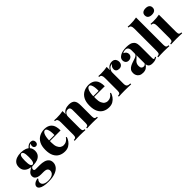

<svg xmlns="http://www.w3.org/2000/svg" viewBox="185 -2010 3427 3427"><g transform="rotate(-45 1898.0 -297.0)"><path d="M219 188Q154 188 105 177.5Q56 167 29 146.5Q2 126 2 97Q2 67 30 42.5Q58 18 116 4L125 20Q108 37 101 53.5Q94 70 94 86Q94 127 131 149Q168 171 233 171Q278 171 311 158.5Q344 146 362 123Q380 100 380 69Q380 40 358.5 20Q337 0 272 0H214Q171 0 140 -11Q109 -22 92.5 -42Q76 -62 76 -92Q76 -137 111 -168.5Q146 -200 208 -227L217 -219Q202 -210 188.5 -198Q175 -186 175 -166Q175 -134 213 -134H316Q376 -134 422 -120.5Q468 -107 494.5 -76.5Q521 -46 521 3Q521 53 489 95Q457 137 390.5 162.5Q324 188 219 188ZM232 -213Q172 -213 125.5 -230Q79 -247 52 -282.5Q25 -318 25 -373Q25 -428 52 -463Q79 -498 125.5 -515Q172 -532 232 -532Q291 -532 338 -515Q385 -498 412 -463Q439 -428 439 -373Q439 -318 412 -282.5Q385 -247 338 -230Q291 -213 232 -213ZM232 -231Q254 -231 267.5 -262Q281 -293 281 -373Q281 -453 267.5 -483.5Q254 -514 232 -514Q209 -514 196 -483.5Q183 -453 183 -373Q183 -293 196 -262Q209 -231 232 -231ZM391 -445 370 -452Q386 -493 419.5 -518.5Q453 -544 493 -544Q526 -544 542.5 -526Q559 -508 559 -479Q559 -450 543.5 -434.5Q528 -419 507 -419Q489 -419 474 -431.5Q459 -444 457 -469.5Q455 -495 475 -534L481 -528Q444 -515 424.5 -496Q405 -477 391 -445Z M829 -532Q917 -532 967 -480Q1017 -428 1017 -309H696L695 -328H881Q883 -377 877 -418.5Q871 -460 857.5 -485Q844 -510 822 -510Q792 -510 771 -467Q750 -424 745 -321L749 -314Q747 -303 747 -291.5Q747 -280 747 -267Q747 -198 765.5 -157Q784 -116 812 -99Q840 -82 870 -82Q887 -82 908 -87Q929 -92 952 -108Q975 -124 996 -155L1013 -149Q1002 -110 975.5 -72.5Q949 -35 908 -10.5Q867 14 809 14Q743 14 691 -13.5Q639 -41 608.5 -100.5Q578 -160 578 -256Q578 -351 611 -412Q644 -473 701 -502.5Q758 -532 829 -532Z M1446 -532Q1490 -532 1516.5 -521Q1543 -510 1557 -493Q1573 -474 1580.5 -444Q1588 -414 1588 -363V-93Q1588 -51 1601.5 -36Q1615 -21 1648 -21V0Q1628 -1 1588.5 -2.5Q1549 -4 1512 -4Q1471 -4 1433 -2.5Q1395 -1 1376 0V-21Q1404 -21 1415 -36Q1426 -51 1426 -93V-411Q1426 -434 1421 -450.5Q1416 -467 1404 -475.5Q1392 -484 1370 -484Q1347 -484 1327.5 -472Q1308 -460 1296.5 -438.5Q1285 -417 1285 -390V-93Q1285 -51 1296 -36Q1307 -21 1335 -21V0Q1316 -1 1280 -2.5Q1244 -4 1207 -4Q1166 -4 1125 -2.5Q1084 -1 1063 0V-21Q1096 -21 1109.5 -36Q1123 -51 1123 -93V-409Q1123 -454 1110 -475.5Q1097 -497 1063 -497V-518Q1095 -515 1125 -515Q1170 -515 1210.5 -518.5Q1251 -522 1285 -529V-448Q1309 -494 1350.5 -513Q1392 -532 1446 -532Z M1944 -532Q2032 -532 2082 -480Q2132 -428 2132 -309H1811L1810 -328H1996Q1998 -377 1992 -418.5Q1986 -460 1972.5 -485Q1959 -510 1937 -510Q1907 -510 1886 -467Q1865 -424 1860 -321L1864 -314Q1862 -303 1862 -291.5Q1862 -280 1862 -267Q1862 -198 1880.5 -157Q1899 -116 1927 -99Q1955 -82 1985 -82Q2002 -82 2023 -87Q2044 -92 2067 -108Q2090 -124 2111 -155L2128 -149Q2117 -110 2090.5 -72.5Q2064 -35 2023 -10.5Q1982 14 1924 14Q1858 14 1806 -13.5Q1754 -41 1723.5 -100.5Q1693 -160 1693 -256Q1693 -351 1726 -412Q1759 -473 1816 -502.5Q1873 -532 1944 -532Z M2532 -532Q2566 -532 2586 -517.5Q2606 -503 2615 -480.5Q2624 -458 2624 -436Q2624 -395 2600.5 -370Q2577 -345 2539 -345Q2499 -345 2478 -363.5Q2457 -382 2457 -413Q2457 -444 2470.5 -464Q2484 -484 2504 -498Q2489 -500 2475 -494Q2459 -490 2445 -479Q2431 -468 2421 -453Q2411 -438 2405.5 -420.5Q2400 -403 2400 -385V-103Q2400 -55 2421.5 -38Q2443 -21 2490 -21V0Q2467 -1 2422 -2.5Q2377 -4 2329 -4Q2286 -4 2242.5 -2.5Q2199 -1 2178 0V-21Q2211 -21 2224.5 -36Q2238 -51 2238 -93V-409Q2238 -454 2225 -475.5Q2212 -497 2178 -497V-518Q2210 -515 2240 -515Q2285 -515 2325.5 -518.5Q2366 -522 2400 -529V-447Q2412 -473 2431.5 -492Q2451 -511 2476.5 -521.5Q2502 -532 2532 -532Z M2788 7Q2742 7 2712 -10.5Q2682 -28 2668 -57Q2654 -86 2654 -119Q2654 -161 2673.5 -188Q2693 -215 2724 -231.5Q2755 -248 2789 -259Q2823 -270 2854 -280.5Q2885 -291 2904 -305.5Q2923 -320 2923 -343V-426Q2923 -448 2916.5 -467.5Q2910 -487 2893.5 -499.5Q2877 -512 2848 -512Q2830 -512 2813 -507Q2796 -502 2783 -491Q2815 -480 2830.5 -458Q2846 -436 2846 -409Q2846 -372 2820.5 -350.5Q2795 -329 2760 -329Q2722 -329 2701.5 -353Q2681 -377 2681 -411Q2681 -441 2696 -461.5Q2711 -482 2740 -499Q2769 -516 2810 -524Q2851 -532 2897 -532Q2944 -532 2983.5 -522.5Q3023 -513 3051 -485Q3073 -462 3079 -429Q3085 -396 3085 -345V-75Q3085 -50 3089.5 -40.5Q3094 -31 3104 -31Q3113 -31 3121 -36Q3129 -41 3137 -47L3148 -30Q3126 -12 3096 -2.5Q3066 7 3031 7Q2991 7 2968.5 -3.5Q2946 -14 2936.5 -32Q2927 -50 2926 -72Q2904 -36 2871 -14.5Q2838 7 2788 7ZM2871 -65Q2887 -65 2899.5 -71.5Q2912 -78 2923 -94V-302Q2915 -288 2901.5 -275.5Q2888 -263 2873 -250.5Q2858 -238 2844.5 -223Q2831 -208 2822.5 -187.5Q2814 -167 2814 -138Q2814 -99 2830 -82Q2846 -65 2871 -65Z M3394 -782V-93Q3394 -51 3407.5 -36Q3421 -21 3454 -21V0Q3435 -1 3396 -2.5Q3357 -4 3316 -4Q3276 -4 3234.5 -2.5Q3193 -1 3172 0V-21Q3205 -21 3218.5 -36Q3232 -51 3232 -93V-663Q3232 -707 3219.5 -728.5Q3207 -750 3172 -750V-771Q3204 -768 3234 -768Q3280 -768 3320 -771.5Q3360 -775 3394 -782Z M3630 -779Q3677 -779 3703.5 -758Q3730 -737 3730 -697Q3730 -657 3703.5 -636Q3677 -615 3630 -615Q3583 -615 3556.5 -636Q3530 -657 3530 -697Q3530 -737 3556.5 -758Q3583 -779 3630 -779ZM3718 -529V-93Q3718 -51 3731.5 -36Q3745 -21 3778 -21V0Q3758 -1 3719 -2.5Q3680 -4 3640 -4Q3600 -4 3558.5 -2.5Q3517 -1 3496 0V-21Q3529 -21 3542.5 -36Q3556 -51 3556 -93V-409Q3556 -454 3543 -475.5Q3530 -497 3496 -497V-518Q3528 -515 3558 -515Q3603 -515 3643.5 -518.5Q3684 -522 3718 -529Z"/></g></svg>

Font: Playfair Display ExtraBold
Style: Regular
Weight: 800
Designer: Claus Eggers Sørensen
Foundry: Claus Eggers Sørensen
Version: Version 1.203